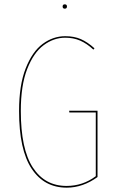

<svg xmlns="http://www.w3.org/2000/svg" viewBox="-20 -857 533 886"><path d="M416 -634 411 -628Q381 -656 350 -669.5Q319 -683 281 -683Q228 -683 181.5 -648.5Q135 -614 105.5 -538.5Q76 -463 76 -345Q76 -169 131.5 -84Q187 1 287 1Q362 1 422 -44V-338H300L299 -346H430V-40Q362 9 288 9Q184 9 126 -78.5Q68 -166 68 -345Q68 -464 98.5 -541.5Q129 -619 177 -654.5Q225 -690 281 -690Q322 -690 353 -676.5Q384 -663 416 -634ZM289 -827Q289 -817 279 -817Q269 -817 269 -827Q269 -837 279 -837Q289 -837 289 -827Z"/></svg>

Font: Fira Sans Compressed Eight
Style: Regular
Weight: 100
Width: 1
Designer: bBox Type GmbH & Carrois Corporate GbR & Edenspiekermann AG
Foundry: bBox Type GmbH & Carrois Corporate GbR & Edenspiekermann AG
Version: Version 4.301